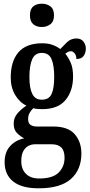

<svg xmlns="http://www.w3.org/2000/svg" viewBox="-20 -781 488 1038"><path d="M189 237Q97 237 51 200Q5 163 5 96Q5 40 36 7.5Q67 -25 111 -33Q91 -43 72.5 -61Q54 -79 54 -113Q54 -144 74 -167.5Q94 -191 123 -210Q86 -227 62 -267.5Q38 -308 38 -362Q38 -450 80 -498.5Q122 -547 208 -547Q240 -547 263.5 -538.5Q287 -530 306 -516Q321 -532 342 -552.5Q363 -573 393 -573Q418 -573 431 -556.5Q444 -540 444 -518Q444 -496 432.5 -479Q421 -462 393 -462Q393 -481 383.5 -492.5Q374 -504 364 -504Q354 -504 347 -500Q340 -496 333 -491Q350 -470 362.5 -441.5Q375 -413 375 -367Q375 -290 334.5 -240.5Q294 -191 208 -191Q199 -191 183.5 -192Q168 -193 160 -196Q151 -188 141.5 -173Q132 -158 132 -137Q132 -115 145 -106Q158 -97 179 -97H268Q348 -97 384 -55.5Q420 -14 420 49Q420 136 363.5 186.5Q307 237 189 237ZM206 -242Q245 -242 259 -273Q273 -304 273 -365Q273 -428 258.5 -461.5Q244 -495 206 -495Q169 -495 154 -460.5Q139 -426 139 -364Q139 -305 154.5 -273.5Q170 -242 206 -242ZM192 184Q265 184 297 152Q329 120 329 72Q329 34 311.5 16.5Q294 -1 260 -1H169Q152 -1 135 7Q118 15 106.5 35Q95 55 95 91Q95 133 120 158.5Q145 184 192 184ZM206 -635Q178 -635 160 -650Q142 -665 142 -698Q142 -732 160 -746.5Q178 -761 206 -761Q233 -761 252.5 -746.5Q272 -732 272 -698Q272 -665 252.5 -650Q233 -635 206 -635Z"/></svg>

Font: Noto Serif Khmer ExtraCondensed SemiBold
Style: Regular
Weight: 600
Width: 2
Designer: Danh Hong and the Monotype Design Team
Foundry: Monotype Imaging Inc.
Version: Version 2.004; ttfautohint (v1.8.4.7-5d5b)